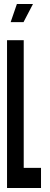

<svg xmlns="http://www.w3.org/2000/svg" viewBox="-20 -935 247 955"><path d="M64 -915 33 -825H97L144 -915ZM15 0H184V-100H98V-735H15Z"/></svg>

Font: League Gothic Condensed
Style: Regular
Weight: 400
Width: 3
Designer: Tyler Finck
Foundry: The League of Moveable Type
Version: Version 1.001;PS 001.001;hotconv 1.0.56;makeotf.lib2.0.21325